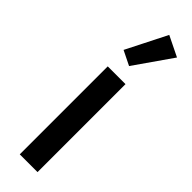

<svg xmlns="http://www.w3.org/2000/svg" viewBox="-282 -837 841 841"><g transform="rotate(45 138.0 -416.5)"><path d="M270 -787 148 -612 81 -645 176 -833ZM193 0H83V-545H193Z"/></g></svg>

Font: IBM Plex Sans JP Medium
Style: Regular
Weight: 500
Designer: Mike Abbink; Paul van der Laan; Pieter van Rosmalen; Wujin Sim; Yejin Wi; Jinhee Kim; Boomi Park; Yona Kim; Kichan Ma
Foundry: Sandoll Inc.
Version: Version 1.001